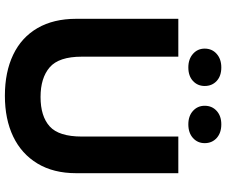

<svg xmlns="http://www.w3.org/2000/svg" viewBox="-90 -826 926 786"><g transform="rotate(90 373.0 -433.0)"><path d="M372 10Q275 10 204 -24Q133 -58 95 -123.5Q57 -189 57 -282V-700H212V-305Q212 -211 255.5 -173.5Q299 -136 377 -136Q456 -136 497.5 -173.5Q539 -211 539 -305V-700H689V-282Q689 -189 649.5 -123.5Q610 -58 539 -24Q468 10 372 10ZM256 -741Q222 -741 200.5 -760Q179 -779 179 -808Q179 -838 200.5 -857Q222 -876 256 -876Q291 -876 311.5 -857Q332 -838 332 -808Q332 -779 311.5 -760Q291 -741 256 -741ZM489 -741Q455 -741 434 -760Q413 -779 413 -808Q413 -838 434 -857Q455 -876 489 -876Q524 -876 545 -857Q566 -838 566 -808Q566 -779 545 -760Q524 -741 489 -741Z"/></g></svg>

Font: REM Medium SemiBold
Style: Regular
Weight: 600
Version: Version 1.005;gftools[0.9.28]